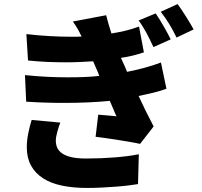

<svg xmlns="http://www.w3.org/2000/svg" viewBox="-20 -856 996 946"><path d="M277 -252Q269 -231 262 -205.5Q255 -180 255 -163Q255 -144 262 -128Q269 -112 286.5 -100Q304 -88 332.5 -81.5Q361 -75 404 -75Q478 -75 546 -80.5Q614 -86 664 -96L660 51Q642 54 614.5 57.5Q587 61 554 63.5Q521 66 484 68Q447 70 408 70Q340 70 285 58.5Q230 47 191.5 22Q153 -3 132.5 -41Q112 -79 112 -131Q112 -164 119.5 -200.5Q127 -237 136 -265ZM800 -419Q772 -408 736.5 -399.5Q701 -391 663 -383Q679 -348 697.5 -310.5Q716 -273 737 -233L670 -147Q649 -152 621.5 -156.5Q594 -161 564 -166Q534 -171 504.5 -175Q475 -179 451 -182L464 -291Q488 -289 512 -287Q536 -285 554 -283Q544 -304 536.5 -323Q529 -342 521 -359Q470 -354 413 -351.5Q356 -349 295 -349Q201 -349 109 -355L103 -486Q160 -480 213 -477.5Q266 -475 315 -475Q357 -475 395.5 -476.5Q434 -478 469 -482L464 -496L439 -554Q408 -552 374 -550.5Q340 -549 304 -549Q259 -549 212 -551Q165 -553 118 -558L110 -688Q172 -681 226 -678Q280 -675 330 -675Q344 -675 356.5 -675Q369 -675 382 -676Q371 -699 361.5 -715.5Q352 -732 339 -750L503 -781Q508 -761 514.5 -738.5Q521 -716 529 -691Q565 -697 595.5 -704Q626 -711 665 -725L689 -598Q658 -588 634 -582Q610 -576 576 -571Q581 -560 585.5 -549.5Q590 -539 595 -529L606 -502Q661 -513 701 -524.5Q741 -536 773 -548ZM747 -790Q756 -777 766.5 -760Q777 -743 787 -725.5Q797 -708 806 -691.5Q815 -675 821 -662L736 -624Q726 -645 718 -662Q710 -679 701.5 -694Q693 -709 684 -724Q675 -739 663 -755ZM855 -836Q874 -810 897 -773.5Q920 -737 934 -711L850 -671Q840 -692 831 -708Q822 -724 813 -739Q804 -754 794 -768Q784 -782 772 -798Z"/></svg>

Font: Kinto Sans Black
Style: Regular
Weight: 900
Designer: Authors: Ryoko NISHIZUKA  (kana & ideographs); Paul D. Hunt (Latin, Greek & Cyrillic); Wenlong ZHANG  (bopomofo); Sandol
Foundry: Adobe Systems Incorporated, ookami Inc.
Version: Version 0.001